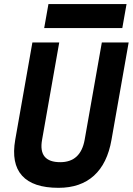

<svg xmlns="http://www.w3.org/2000/svg" viewBox="-20 -899 643 929"><path d="M263.2 9.8Q139.6 9.8 86.7 -49.1Q33.7 -107.9 53.7 -222.7L136.7 -693.4H266.6L183.6 -222.7Q164.1 -114.3 271.5 -114.3Q370.1 -114.3 389.6 -222.7L472.7 -693.4H602.5L519.5 -222.7Q499.5 -107.9 434.6 -49.1Q369.6 9.8 263.2 9.8ZM193.8 -763.2 214.4 -879.4H592.3L571.8 -763.2Z"/></svg>

Font: Cascadia Code PL
Style: Bold Italic
Weight: 700
Italic angle: -10°
Monospace: yes
Designer: Aaron Bell
Foundry: Saja Typeworks
Version: Version 2404.023; ttfautohint (v1.8.4)